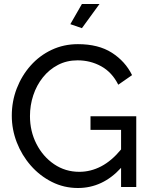

<svg xmlns="http://www.w3.org/2000/svg" viewBox="-20 -936 754 961"><path d="M370 5Q300 5 239.5 -25.5Q179 -56 134 -107.5Q89 -159 64 -223.5Q39 -288 39 -357Q39 -429 64 -493.5Q89 -558 133.5 -608Q178 -658 238.5 -686.5Q299 -715 370 -715Q473 -715 540 -672Q607 -629 641 -560L572 -512Q541 -574 487 -604Q433 -634 368 -634Q314 -634 270 -611Q226 -588 194.5 -548.5Q163 -509 146.5 -459Q130 -409 130 -355Q130 -279 162.5 -215.5Q195 -152 251 -114Q307 -76 377 -76Q434 -76 486.5 -103.5Q539 -131 586 -188V-286H433V-354H662V0H586V-96Q494 5 370 5ZM390 -795 332 -815 390 -916H478Z"/></svg>

Font: Raleway Medium
Style: Regular
Weight: 500
Designer: Matt McInerney, Pablo Impallari, Rodrigo Fuenzalida
Foundry: Matt McInerney, Pablo Impallari, Rodrigo Fuenzalida
Version: Version 4.026